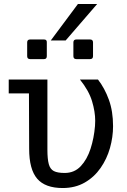

<svg xmlns="http://www.w3.org/2000/svg" viewBox="-20 -945 640 968"><path d="M373 -925H470L311 -741H236ZM132 -647Q117 -647 117 -662V-731Q117 -746 132 -746H202Q217 -746 216 -731V-662Q216 -647 202 -647ZM365 -647Q350 -647 350 -662V-731Q350 -746 365 -746H434Q449 -746 449 -731V-662Q449 -647 434 -647ZM296 3Q208 3 167.5 -44Q127 -91 127 -195L126 -474H24V-544H219V-190Q219 -143 226 -117.5Q233 -92 251.5 -82.5Q270 -73 306 -73Q355 -73 387 -107Q419 -141 436.5 -195Q454 -249 459 -310Q459 -317 459.5 -323.5Q460 -330 460 -336Q460 -382 444 -435Q428 -488 383 -544H474Q508 -500 529 -442Q550 -384 550 -309Q550 -254 534.5 -199Q519 -144 487 -98Q455 -52 407 -24.5Q359 3 296 3Z"/></svg>

Font: PlemolJP35 Console
Style: Regular
Weight: 400
Version: v2.0.3; ttfautohint (v1.8.4.7-5d5b-dirty) -l 6 -r 45 -G 200 